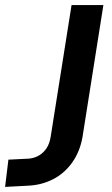

<svg xmlns="http://www.w3.org/2000/svg" viewBox="-43 -725 438 754"><path d="M-23 9 -10 -98 70 -102Q93 -104 111 -115Q129 -126 140.5 -144Q152 -162 156 -188L238 -705H363L281 -187Q271 -130 241 -87.5Q211 -45 167 -22Q123 1 71 4Z"/></svg>

Font: Nunito Sans 7pt Condensed
Style: Bold Italic
Weight: 700
Width: 3
Italic angle: -9°
Designer: Vernon Adams
Foundry: Vernon Adams
Version: Version 3.101;gftools[0.9.27]